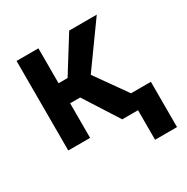

<svg xmlns="http://www.w3.org/2000/svg" viewBox="-160 -667 957 981"><g transform="rotate(-30 318.0 -176.5)"><path d="M195.8 -528.3V0H66.9V-528.3ZM540 -528.3 307.1 -204.1H169.9L153.8 -322.3H249L377.4 -528.3ZM385.3 0 240.7 -226.6 348.1 -293.9 556.6 0ZM607.9 -92.8V174.3H478.5V-92.8Z"/></g></svg>

Font: Roboto SemiBold
Style: Regular
Weight: 600
Designer: Christian Robertson
Foundry: Google
Version: Version 3.009; 2024